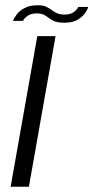

<svg xmlns="http://www.w3.org/2000/svg" viewBox="-20 -711 356 731"><path d="M20.5 0 122 -573.5H191.5L90 0ZM224.5 -624.5Q195 -624.5 180.2 -633.5Q165.5 -642.5 153.5 -651.2Q141.5 -660 120 -660Q97.5 -660 84 -650Q70.5 -640 68 -631.5H29.5Q32.5 -641 43 -655.2Q53.5 -669.5 73.2 -680.2Q93 -691 124 -691Q144 -691 155.8 -685.5Q167.5 -680 176.5 -673Q185.5 -666 196.8 -660.8Q208 -655.5 227.5 -655.5Q249 -655.5 262.2 -666Q275.5 -676.5 278 -684.5H316Q314 -676.5 304.8 -662.2Q295.5 -648 276.2 -636.2Q257 -624.5 224.5 -624.5Z"/></svg>

Font: Anybody ExtraExpanded Light
Style: Italic
Weight: 300
Width: 8
Italic angle: -10°
Designer: Tyler Finck
Foundry: Etcetera Type Company
Version: Version 1.010; ttfautohint (v1.8.3) -l 8 -r 50 -G 200 -x 14 